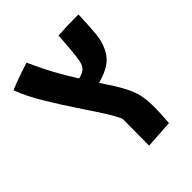

<svg xmlns="http://www.w3.org/2000/svg" viewBox="-194 -659 897 897"><g transform="rotate(-45 254.5 -210.5)"><path d="M267 -46Q259 -68 236 -106Q213 -144 172 -204Q108 -300 65.5 -371Q23 -442 1 -502Q55 -525 135 -550Q168 -478 193 -432Q218 -386 257 -324Q285 -331 298 -343.5Q311 -356 316 -382Q320 -403 324 -447.5Q328 -492 330 -534Q390 -538 466 -538Q464 -475 459 -417Q453 -352 421 -308.5Q389 -265 308 -244L349 -181Q385 -123 398 -82.5Q411 -42 411 20Q411 53 406 120L266 129Z"/></g></svg>

Font: Secular One
Style: Regular
Weight: 400
Designer: Michal Sahar
Foundry: Hagilda
Version: Version 1.000